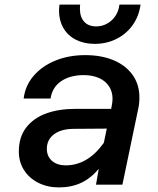

<svg xmlns="http://www.w3.org/2000/svg" viewBox="-20 -804 690 836"><path d="M410 -69Q376 -28 333.5 -8Q291 12 236 12Q187 12 147 -8Q107 -28 84.5 -63.5Q62 -99 62 -144Q62 -207 94 -248.5Q126 -290 181 -310Q236 -330 308 -330H464L467 -346Q470 -361 470 -374Q470 -405 454.5 -428.5Q439 -452 410.5 -464.5Q382 -477 345 -477Q286 -477 247 -451Q208 -425 200 -375H83Q90 -432 127 -474.5Q164 -517 222 -540.5Q280 -564 351 -564Q422 -564 475 -541.5Q528 -519 557.5 -477.5Q587 -436 587 -380Q587 -352 582 -331L513 0H398ZM266 -84Q362 -84 432 -182L445 -244L302 -243Q247 -243 215.5 -219.5Q184 -196 184 -156Q184 -123 206.5 -103.5Q229 -84 266 -84ZM237 -757Q237 -766 239 -784H329Q328 -778 328 -766Q328 -730 346.5 -709.5Q365 -689 399 -689Q424 -689 446 -701Q468 -713 482.5 -734.5Q497 -756 500 -784H592Q585 -733 557.5 -694.5Q530 -656 487 -634.5Q444 -613 392 -613Q346 -613 310.5 -631Q275 -649 256 -682Q237 -715 237 -757Z"/></svg>

Font: Azeret Mono Medium
Style: Italic
Weight: 500
Italic angle: -12°
Designer: Martin Vácha
Foundry: Displaay
Version: Version 1.000; Glyphs 3.0.3, build 3074